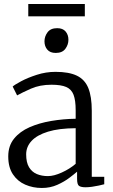

<svg xmlns="http://www.w3.org/2000/svg" viewBox="-20 -923 561 954"><path d="M188 11Q143.5 11 105.5 -5.5Q67.5 -22 44.2 -56.8Q21 -91.5 21 -146Q21 -198.5 49.8 -234Q78.5 -269.5 126.8 -290.8Q175 -312 234.5 -322Q294 -332 356 -333V-375Q356 -424.5 345.5 -452Q335 -479.5 309 -490.8Q283 -502 236 -502Q177.5 -502 133.2 -482.2Q89 -462.5 65 -449L43 -493Q52 -501.5 84.5 -519Q117 -536.5 162.5 -551.2Q208 -566 256 -566Q322.5 -566 362 -547Q401.5 -528 418.8 -485.5Q436 -443 436 -373V-44.5H498V-7.5Q487 -4.5 471 -1Q455 2.5 437.5 5Q420 7.5 405 7.5Q383.5 7.5 373.2 1Q363 -5.5 363 -34.5V-70Q350.5 -59 325.2 -39.8Q300 -20.5 265 -4.8Q230 11 188 11ZM218 -48Q248 -48 287 -65.8Q326 -83.5 356 -109V-286Q273 -285.5 218.5 -268.8Q164 -252 137 -223Q110 -194 110 -156Q110 -116 124.2 -92.2Q138.5 -68.5 163 -58.2Q187.5 -48 218 -48ZM256.5 -660Q229 -660 215 -676.5Q201 -693 201 -717.5Q201 -742 216.2 -762.5Q231.5 -783 263.5 -783H264.5Q292 -783 306 -766.5Q320 -750 320 -725.5Q320 -701 304.8 -680.5Q289.5 -660 257.5 -660ZM401.5 -903V-842H120.5V-903Z"/></svg>

Font: Merriweather Light
Style: Regular
Weight: 300
Designer: Eben Sorkin
Foundry: Eben Sorkin
Version: Version 2.100